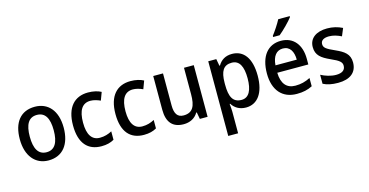

<svg xmlns="http://www.w3.org/2000/svg" viewBox="-95 -1230 3721 1935"><g transform="rotate(-15 1766.0 -263.0)"><path d="M506 -271C506 -450 414 -549 278 -549C130 -549 48 -447 48 -271C48 -97 137 10 275 10C423 10 506 -97 506 -271ZM152 -270C152 -396 190 -464 277 -464C363 -464 402 -396 402 -271C402 -145 363 -75 277 -75C190 -75 152 -146 152 -270Z M827 10C881 10 923 -1 959 -22V-110C922 -90 882 -77 833 -77C750 -77 707 -142 707 -267C707 -396 749 -462 835 -462C868 -462 905 -451 938 -436L969 -519C936 -537 888 -549 833 -549C692 -549 602 -456 602 -267C602 -78 687 10 827 10Z M1270 10C1324 10 1366 -1 1402 -22V-110C1365 -90 1325 -77 1276 -77C1193 -77 1150 -142 1150 -267C1150 -396 1192 -462 1278 -462C1311 -462 1348 -451 1381 -436L1412 -519C1379 -537 1331 -549 1276 -549C1135 -549 1045 -456 1045 -267C1045 -78 1130 10 1270 10Z M1935 -539H1833V-263C1833 -141 1803 -76 1706 -76C1643 -76 1614 -118 1614 -205V-539H1512V-187C1512 -56 1570 10 1685 10C1747 10 1804 -16 1835 -71H1841L1854 0H1935Z M2335 -549C2264 -549 2219 -517 2189 -467H2183L2170 -539H2086V240H2189V15C2189 -8 2186 -41 2183 -68H2189C2217 -23 2265 10 2335 10C2454 10 2530 -89 2530 -270C2530 -455 2455 -549 2335 -549ZM2310 -464C2390 -464 2425 -394 2425 -271C2425 -148 2388 -76 2311 -76C2220 -76 2189 -141 2189 -268V-287C2190 -407 2223 -464 2310 -464Z M2997 -756V-766H2877C2854 -721 2814 -661 2781 -618V-606H2849C2895 -643 2969 -718 2997 -756ZM2845 -549C2709 -549 2625 -447 2625 -266C2625 -92 2714 10 2865 10C2931 10 2979 -1 3028 -26V-112C2976 -86 2931 -74 2872 -74C2781 -74 2731 -133 2728 -247H3052V-307C3052 -452 2976 -549 2845 -549ZM2845 -469C2918 -469 2952 -408 2952 -324H2730C2737 -419 2778 -469 2845 -469Z M3493 -151C3493 -238 3439 -275 3352 -314C3265 -353 3239 -370 3239 -409C3239 -445 3269 -467 3325 -467C3370 -467 3412 -453 3453 -433L3486 -512C3437 -536 3386 -549 3327 -549C3214 -549 3140 -496 3140 -404C3140 -318 3192 -281 3282 -240C3372 -201 3393 -179 3393 -143C3393 -100 3363 -73 3296 -73C3242 -73 3182 -93 3140 -116V-22C3181 -1 3230 10 3296 10C3420 10 3493 -46 3493 -151Z"/></g></svg>

Font: Noto Sans Arabic UI SmCn Md
Style: Regular
Weight: 500
Width: 4
Designer: Monotype Design Team, Nadine Chahine and Nizar Qandah
Foundry: Monotype Imaging Inc.
Version: Version 2.010